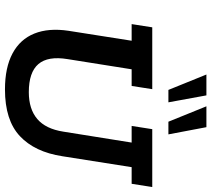

<svg xmlns="http://www.w3.org/2000/svg" viewBox="-59 -782 851 773"><g transform="rotate(90 366.5 -395.5)"><path d="M340 10Q252 10 195 -20.5Q138 -51 115 -108.5Q92 -166 104 -246L144 -500H77L90 -583H339L326 -500H259L218 -242Q205 -163 238 -124.5Q271 -86 351 -86Q419 -86 459 -120Q499 -154 510 -225L554 -500H487L500 -583H733L720 -500H653L609 -221Q592 -110 528 -50Q464 10 340 10ZM470 -648 408 -801H492L521 -648ZM342 -648 280 -801H364L392 -648Z"/></g></svg>

Font: Rokkitt SemiBold SemiBold
Style: Italic
Weight: 600
Italic angle: -9°
Version: Version 3.103